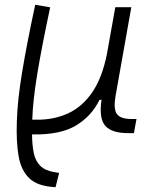

<svg xmlns="http://www.w3.org/2000/svg" viewBox="-20 -547 626 796"><path d="M210.4 229 202.6 228.5Q134.3 224.1 100.6 191.2Q66.9 158.2 56.9 99.1Q46.9 40 49.8 -43.5Q52.2 -129.4 71.3 -245.4Q90.3 -361.3 126 -527.3L188 -516.6Q153.3 -354 134.8 -242.2Q116.2 -130.4 113.8 -50.8H130.9Q202.1 -49.8 261 -76.4Q319.8 -103 361.6 -163.1Q403.3 -223.1 423.3 -323.2L458 -517.1H524.4L459 -148.9Q449.7 -95.7 464.4 -74.7Q479 -53.7 524.9 -53.7H545.9L535.2 4.9H510.7Q443.4 4.9 416.5 -25.4Q389.6 -55.7 400.9 -133.3H392.6Q360.4 -66.4 295.7 -27.1Q231 12.2 116.7 10.3H112.8Q113.3 55.2 120.1 87.9Q127 120.6 147 140.6Q167 160.6 207 167L225.1 169.9Z"/></svg>

Font: Cascadia Code Light
Style: Italic
Weight: 300
Italic angle: -10°
Monospace: yes
Designer: Aaron Bell
Foundry: Saja Typeworks
Version: Version 2404.023; ttfautohint (v1.8.4)